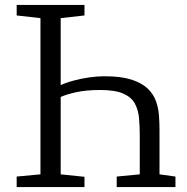

<svg xmlns="http://www.w3.org/2000/svg" viewBox="-20 -763 764 783"><path d="M223 -414Q249 -426 280.8 -434.5Q312.5 -443 345 -447.5Q377.5 -452 406.5 -452Q473 -452 515.5 -438.5Q558 -425 581.8 -402.2Q605.5 -379.5 615.8 -351.2Q626 -323 628.2 -293Q630.5 -263 630.5 -235V-52L695.5 -43V0H456V-43L550 -52V-208Q550 -247 547 -281Q544 -315 529.8 -341Q515.5 -367 482.2 -381.5Q449 -396 388 -396Q330.5 -396 288.5 -386.5Q246.5 -377 223 -365.5ZM145 -52V-689L48 -700V-743H324.5V-700L227.5 -689V-52L324.5 -42V0H48V-43Z"/></svg>

Font: Merriweather 7pt Light
Style: Regular
Weight: 300
Designer: Eben Sorkin
Foundry: Eben Sorkin
Version: Version 2.200;gftools[0.9.31]